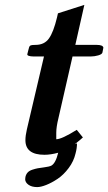

<svg xmlns="http://www.w3.org/2000/svg" viewBox="-20 -615 439 778"><path d="M130.9 143.1Q108.4 143.1 95.2 133.5Q82 124 82 110.8L82.5 107.4Q83 104.5 83 102.1Q85.4 91.3 92 84Q98.6 76.7 111.6 72.5Q124.5 68.4 132.8 66.9Q141.1 65.4 159.2 63Q179.2 60.5 188 56.2Q205.6 46.4 215.8 3.9Q185.1 12.2 160.2 12.2Q83 12.2 83 -46.9Q83 -65.4 88.9 -90.8L158.2 -386.2H116.2Q104 -386.2 96.7 -388.7Q89.4 -391.1 90.8 -396Q91.8 -401.4 94.5 -410.6Q97.2 -419.9 98.1 -423.8Q99.6 -429.2 104.5 -431.2Q109.4 -433.1 124 -433.1Q159.7 -433.1 178.2 -459Q196.8 -484.9 210.9 -543.9L214.8 -561L321.8 -595.2L285.2 -433.1H372.1Q397 -433.1 398.9 -421.9Q397.9 -418.5 395 -401.9Q393.1 -395 378.2 -390.6Q363.3 -386.2 348.1 -386.2H273.9L216.8 -136.2Q208 -100.6 208 -77.1V-50.8Q230 -50.8 291 -88.9L315.9 -58.1Q309.1 -51.3 283.2 -30.8L292 -34.2Q292 -14.6 286.1 6.8Q278.8 38.6 258.3 65.9Q237.8 93.3 213.9 109.4Q189.9 125.5 167.7 134.3Q145.5 143.1 130.9 143.1Z"/></svg>

Font: Linux Libertine G
Style: Bold Italic
Weight: 700
Italic angle: -11.5°
Designer: Philipp H. Poll
Foundry: Philipp H. Poll
Version: Version 4.1.0